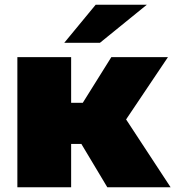

<svg xmlns="http://www.w3.org/2000/svg" viewBox="-20 -787 737 807"><path d="M686 -547 510 -285 697 0H431L322 -182H279V0H53V-547H279V-355H328L448 -547ZM250 -607 382 -767H597L400 -607Z"/></svg>

Font: Montserrat-Alt1 Black
Style: Regular
Weight: 900
Designer: Differentunic
Foundry: Differentunic
Version: Version 7.222